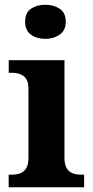

<svg xmlns="http://www.w3.org/2000/svg" viewBox="-20 -790 392 810"><path d="M16.6 0V-53H29Q49.3 -53 65.2 -59Q81.1 -64.9 90.5 -80.3Q100 -95.7 100 -124.1V-416.1Q100 -443.2 90.3 -457.4Q80.5 -471.7 64.6 -477.3Q48.7 -483 29 -483H16.8V-536H252V-123.9Q252 -95.8 261.3 -80.3Q270.5 -64.8 286.9 -58.9Q303.3 -53 323 -53H334.8V0ZM171.4 -626.1Q135.3 -626.1 110.6 -643.9Q86 -661.7 86 -698Q86 -736.5 110.6 -753.2Q135.3 -769.9 171.4 -769.9Q206 -769.9 231.7 -753.2Q257.4 -736.5 257.4 -698Q257.4 -661.7 231.7 -643.9Q206 -626.1 171.4 -626.1Z"/></svg>

Font: Noto Serif Ethiopic
Style: Regular
Weight: 400
Designer: Monotype Design Team
Foundry: Monotype Imaging Inc.
Version: Version 2.102